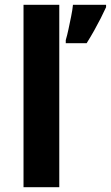

<svg xmlns="http://www.w3.org/2000/svg" viewBox="-20 -780 462 800"><path d="M227 0H78V-760H227ZM422 -750Q412 -728 399.5 -703.5Q387 -679 372.5 -653Q358 -627 341 -600H254V-613Q260 -633 265.5 -659Q271 -685 276.5 -712Q282 -739 284 -760H422Z"/></svg>

Font: Noto Sans Javanese
Style: Regular
Weight: 400
Designer: Monotype Design Team
Foundry: Monotype Imaging Inc.
Version: Version 2.004